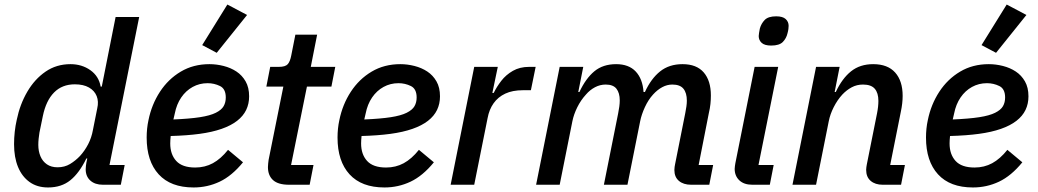

<svg xmlns="http://www.w3.org/2000/svg" viewBox="-20 -815 4577 847"><path d="M513 0H434Q399 0 378.5 -18.5Q358 -37 358 -68Q358 -75 359 -83Q360 -91 361 -97L365 -116H361Q330 -52 290.5 -20Q251 12 192 12Q144 12 110.5 -12Q77 -36 59.5 -78.5Q42 -121 42 -179Q42 -206 45 -233.5Q48 -261 54 -287Q68 -355 100.5 -410.5Q133 -466 181 -499Q229 -532 291 -532Q341 -532 378.5 -505.5Q416 -479 424 -433H429L490 -740H594L463 -87H530ZM234 -77Q265 -77 289 -91.5Q313 -106 333 -127Q354 -150 369 -179Q384 -208 390 -242L409 -337Q416 -367 406.5 -391Q397 -415 372.5 -429Q348 -443 310 -443Q254 -443 218.5 -407Q183 -371 169 -303L154 -230Q152 -218 150.5 -203.5Q149 -189 149 -176Q149 -148 158.5 -125.5Q168 -103 187 -90Q206 -77 234 -77Z M834 12Q733 12 680 -46Q627 -104 627 -208Q627 -228 629 -247.5Q631 -267 635 -285Q649 -354 685.5 -410Q722 -466 777.5 -499Q833 -532 904 -532Q935 -532 966.5 -524Q998 -516 1023 -499.5Q1048 -483 1063.5 -456Q1079 -429 1079 -390Q1079 -357 1066 -330Q1053 -303 1026 -282Q999 -261 957.5 -246.5Q916 -232 860.5 -224.5Q805 -217 733 -215Q732 -206 731.5 -197Q731 -188 731 -182Q731 -134 757.5 -105Q784 -76 841 -76Q884 -76 919 -95Q954 -114 986 -154L1052 -99Q1003 -39 949 -13.5Q895 12 834 12ZM896 -448Q860 -448 830 -431.5Q800 -415 779.5 -385Q759 -355 751 -314L745 -288Q817 -291 862 -298Q907 -305 932 -317.5Q957 -330 966.5 -346.5Q976 -363 976 -385Q976 -423 950.5 -435.5Q925 -448 896 -448ZM1070 -749 936 -582 872 -616 983 -795Z M1346 0H1255Q1207 0 1184.5 -20.5Q1162 -41 1162 -78Q1162 -85 1163 -93.5Q1164 -102 1165 -110L1230 -433H1155L1172 -520H1210Q1239 -520 1249.5 -532Q1260 -544 1265 -571L1283 -662H1379L1351 -520H1459L1442 -433H1334L1264 -87H1363Z M1676 12Q1575 12 1522 -46Q1469 -104 1469 -208Q1469 -228 1471 -247.5Q1473 -267 1477 -285Q1491 -354 1527.5 -410Q1564 -466 1619.5 -499Q1675 -532 1746 -532Q1777 -532 1808.5 -524Q1840 -516 1865 -499.5Q1890 -483 1905.5 -456Q1921 -429 1921 -390Q1921 -357 1908 -330Q1895 -303 1868 -282Q1841 -261 1799.5 -246.5Q1758 -232 1702.5 -224.5Q1647 -217 1575 -215Q1574 -206 1573.5 -197Q1573 -188 1573 -182Q1573 -134 1599.5 -105Q1626 -76 1683 -76Q1726 -76 1761 -95Q1796 -114 1828 -154L1894 -99Q1845 -39 1791 -13.5Q1737 12 1676 12ZM1738 -448Q1702 -448 1672 -431.5Q1642 -415 1621.5 -385Q1601 -355 1593 -314L1587 -288Q1659 -291 1704 -298Q1749 -305 1774 -317.5Q1799 -330 1808.5 -346.5Q1818 -363 1818 -385Q1818 -423 1792.5 -435.5Q1767 -448 1738 -448Z M2072 0H1968L2072 -520H2176L2152 -405H2158Q2171 -432 2191.5 -458.5Q2212 -485 2242.5 -502.5Q2273 -520 2314 -520H2343L2322 -417H2287Q2241 -417 2209 -402Q2177 -387 2157.5 -359.5Q2138 -332 2131 -294Z M2449 0H2345L2449 -520H2553L2531 -409H2536Q2564 -469 2602 -500.5Q2640 -532 2698 -532Q2754 -532 2784.5 -499.5Q2815 -467 2819 -409H2825Q2852 -468 2892 -500Q2932 -532 2991 -532Q3053 -532 3084.5 -495.5Q3116 -459 3116 -394Q3116 -375 3114 -356Q3112 -337 3107 -316L3062 -87H3126L3109 0H3029Q2995 0 2975 -17Q2955 -34 2955 -65Q2955 -72 2956 -78.5Q2957 -85 2958 -90L3003 -316Q3006 -331 3008 -345Q3010 -359 3010 -371Q3010 -405 2995 -423.5Q2980 -442 2946 -442Q2923 -442 2901.5 -430.5Q2880 -419 2861 -398Q2840 -375 2825 -342.5Q2810 -310 2804 -280L2748 0H2644L2707 -315Q2710 -330 2712 -344.5Q2714 -359 2714 -372Q2714 -405 2699.5 -423.5Q2685 -442 2652 -442Q2627 -442 2604.5 -430Q2582 -418 2565 -398Q2542 -373 2526.5 -341.5Q2511 -310 2505 -280Z M3382 -614Q3353 -614 3340 -626Q3327 -638 3327 -656Q3327 -662 3328.5 -669.5Q3330 -677 3332 -689Q3338 -711 3353.5 -727Q3369 -743 3404 -743Q3433 -743 3446 -731Q3459 -719 3459 -701Q3459 -695 3458 -687Q3457 -679 3454 -668Q3449 -646 3433.5 -630Q3418 -614 3382 -614ZM3376 0H3299Q3262 0 3241.5 -19.5Q3221 -39 3221 -70Q3221 -76 3222 -82Q3223 -88 3224 -95L3309 -520H3413L3326 -87H3393Z M3580 0H3476L3580 -520H3684L3662 -409H3667Q3695 -469 3734.5 -500.5Q3774 -532 3832 -532Q3896 -532 3929 -495Q3962 -458 3962 -392Q3962 -376 3960 -358.5Q3958 -341 3954 -322L3907 -87H3972L3955 0H3874Q3841 0 3821 -17Q3801 -34 3801 -66Q3801 -72 3802 -78Q3803 -84 3804 -90L3849 -315Q3852 -330 3853.5 -344Q3855 -358 3855 -370Q3855 -405 3839 -423.5Q3823 -442 3787 -442Q3760 -442 3737.5 -430Q3715 -418 3696 -398Q3674 -374 3658 -342.5Q3642 -311 3636 -280Z M4272 12Q4171 12 4118 -46Q4065 -104 4065 -208Q4065 -228 4067 -247.5Q4069 -267 4073 -285Q4087 -354 4123.5 -410Q4160 -466 4215.5 -499Q4271 -532 4342 -532Q4373 -532 4404.5 -524Q4436 -516 4461 -499.5Q4486 -483 4501.5 -456Q4517 -429 4517 -390Q4517 -357 4504 -330Q4491 -303 4464 -282Q4437 -261 4395.5 -246.5Q4354 -232 4298.5 -224.5Q4243 -217 4171 -215Q4170 -206 4169.5 -197Q4169 -188 4169 -182Q4169 -134 4195.5 -105Q4222 -76 4279 -76Q4322 -76 4357 -95Q4392 -114 4424 -154L4490 -99Q4441 -39 4387 -13.5Q4333 12 4272 12ZM4334 -448Q4298 -448 4268 -431.5Q4238 -415 4217.5 -385Q4197 -355 4189 -314L4183 -288Q4255 -291 4300 -298Q4345 -305 4370 -317.5Q4395 -330 4404.5 -346.5Q4414 -363 4414 -385Q4414 -423 4388.5 -435.5Q4363 -448 4334 -448ZM4508 -749 4374 -582 4310 -616 4421 -795Z"/></svg>

Font: IBM Plex Sans Medium
Style: Italic
Weight: 500
Italic angle: -11.31°
Designer: Mike Abbink, Paul van der Laan, Pieter van Rosmalen
Foundry: Bold Monday
Version: Version 3.201